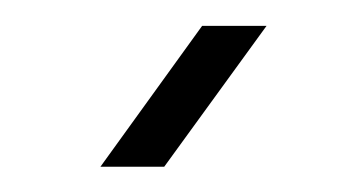

<svg xmlns="http://www.w3.org/2000/svg" viewBox="-20 -772 287 152"><path d="M59.5 -640 140 -751.5H191L110 -640Z"/></svg>

Font: Big Shoulders Stencil Text Thin Light
Style: Regular
Weight: 300
Version: Version 2.001